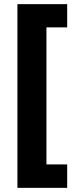

<svg xmlns="http://www.w3.org/2000/svg" viewBox="-20 -743 368 926"><path d="M304 163V50H204V-611H304V-723H64V163Z"/></svg>

Font: Noto Sans Ethiopic ExtraBold
Style: Regular
Weight: 800
Designer: Monotype Design Team
Foundry: Monotype Imaging Inc.
Version: Version 2.102